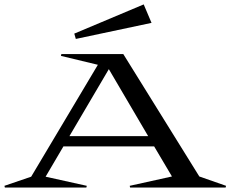

<svg xmlns="http://www.w3.org/2000/svg" viewBox="-102 -843 1036 863"><path d="M579.1 -740.2 238.8 -668 231.9 -691.9 543.9 -823.2ZM-82 -7.8 38.1 -48.8 337.9 -551.8 171.9 -591.8 173.8 -600.1H452.1L793.9 -49.8L914.1 -7.8L912.1 0H482.9L481 -7.8L670.9 -49.8L590.8 -185.1H183.1L103 -48.8L288.1 -7.8L286.1 0H-80.1ZM210 -231H564L387.2 -532.2Z"/></svg>

Font: Halibut Exp
Style: Regular
Weight: 400
Width: 7
Designer: Matteo Maggi
Foundry: Collletttivo
Version: Version 3.080 | FøM Fix